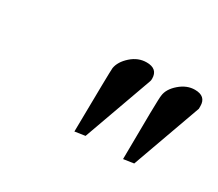

<svg xmlns="http://www.w3.org/2000/svg" viewBox="-56 -753 496 436"><g transform="rotate(30 191.5 -535.5)"><path d="M291 -427Q292 -586 294 -595Q296 -613 314.5 -629Q333 -645 354 -645Q383 -645 383 -619V-612L318 -431ZM164 -426Q166 -585 167 -594Q170 -612 188 -628Q206 -644 228 -644Q257 -644 257 -618Q257 -613 256 -611L191 -430Z"/></g></svg>

Font: Linux Libertine O
Style: Italic
Weight: 400
Italic angle: -12°
Designer: Philipp H. Poll
Foundry: Philipp H. Poll
Version: Version 5.1.6